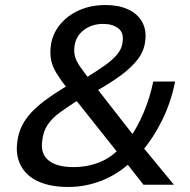

<svg xmlns="http://www.w3.org/2000/svg" viewBox="-20 -734 757 763"><path d="M251 9Q180 9 132 -13Q84 -35 62.5 -76.5Q41 -118 49 -172Q53 -205 67 -233.5Q81 -262 104 -286.5Q127 -311 157.5 -334Q188 -357 224 -379L265 -404L247 -383Q221 -416 204.5 -443Q188 -470 183 -496.5Q178 -523 182 -553Q188 -598 217.5 -635Q247 -672 294 -693Q341 -714 399 -714Q451 -714 488.5 -697Q526 -680 544.5 -647.5Q563 -615 557 -571Q553 -532 528 -499Q503 -466 461 -435Q419 -404 362 -372L357 -393L513 -193L499 -191Q526 -228 551 -287Q576 -346 589 -410H676Q659 -326 624 -255.5Q589 -185 545 -134L541 -158L671 0H550L477 -93H503Q451 -43 386 -17Q321 9 251 9ZM271 -70Q327 -70 375 -89Q423 -108 461 -150L452 -122L270 -351L313 -349L278 -328Q244 -306 216 -285.5Q188 -265 170 -239Q152 -213 148 -176Q140 -123 173 -96.5Q206 -70 271 -70ZM390 -639Q345 -639 313 -614.5Q281 -590 276 -550Q273 -529 278 -510Q283 -491 298 -469.5Q313 -448 336 -418L317 -422Q364 -451 396.5 -474Q429 -497 447 -519.5Q465 -542 467 -567Q473 -604 450 -621.5Q427 -639 390 -639Z"/></svg>

Font: Nunito Sans 7pt Medium
Style: Italic
Weight: 500
Italic angle: -9°
Designer: Vernon Adams
Foundry: Vernon Adams
Version: Version 3.101;gftools[0.9.27]